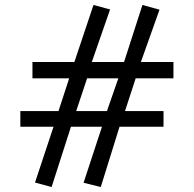

<svg xmlns="http://www.w3.org/2000/svg" viewBox="-20 -730 781 774"><path d="M331.1 -414.1 287.1 -282.2H411.1L457 -414.1ZM526.9 -414.1 483.9 -282.2H639.2V-219.2H461.9L386.2 23.9L316.9 6.8L391.1 -219.2H266.1L188 23.9L121.1 5.9L195.8 -219.2H62V-282.2H215.8L258.8 -414.1H110.8V-480H279.8L356.9 -710L423.8 -691.9L350.1 -480H480L554.2 -710L623 -690.9L547.9 -480H679.2V-414.1Z"/></svg>

Font: Charis SIL
Style: Bold
Weight: 700
Foundry: SIL International
Version: Version 4.112